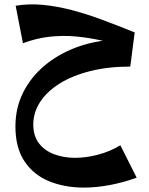

<svg xmlns="http://www.w3.org/2000/svg" viewBox="-20 -431 675 871"><path d="M360 420Q274 420 203.5 391.5Q133 363 91.5 301.5Q50 240 50 143Q50 58 85 -11.5Q120 -81 180.5 -132Q241 -183 318 -213Q395 -243 478 -249L591 -284L571 -129Q471 -129 389.5 -108.5Q308 -88 250.5 -52Q193 -16 162 31.5Q131 79 131 134Q131 186 157 219.5Q183 253 226.5 269Q270 285 321 285Q371 285 425.5 270.5Q480 256 526 228L600 375Q539 397 478 408.5Q417 420 360 420ZM566 -216Q504 -233 444 -246.5Q384 -260 325 -265.5Q266 -271 206 -264.5Q146 -258 84 -235L51 -405Q111 -415 174 -409Q237 -403 304.5 -385.5Q372 -368 443 -341.5Q514 -315 591 -284Z"/></svg>

Font: Marhey Medium
Style: Regular
Weight: 500
Designer: Nur Syamsi & Bustanul Arifin
Foundry: Namelatype
Version: Version 1.000